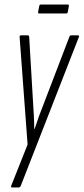

<svg xmlns="http://www.w3.org/2000/svg" viewBox="-20 -637 367 842"><path d="M34 185Q30 185 29 183.5Q28 182 29 178L101 -3L66 -475Q66 -479 67.5 -480.5Q69 -482 72 -482H101Q108 -482 108 -475L125 -187Q127 -158 128.5 -129Q130 -100 130 -72H132Q141 -100 151.5 -129Q162 -158 173 -185L284 -475Q286 -482 292 -482H321Q324 -482 326 -480.5Q328 -479 326 -475L71 178Q68 185 62 185ZM152 -578Q146 -578 147 -584L152 -610Q153 -617 159 -617H277Q284 -617 282 -610L277 -583Q276 -578 270 -578Z"/></svg>

Font: Sofia Sans Extra Condensed Light
Style: Italic
Weight: 300
Italic angle: -9°
Version: Version 4.100